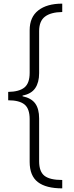

<svg xmlns="http://www.w3.org/2000/svg" viewBox="-20 -819 407 1055"><path d="M322 216Q233 216 188 181.5Q143 147 143 70V-164Q143 -222 114.5 -245Q86 -268 25 -268V-314Q86 -315 114.5 -338.5Q143 -362 143 -419V-653Q143 -725 190.5 -762Q238 -799 322 -799V-753Q259 -752 227 -727.5Q195 -703 195 -648V-417Q195 -366 173.5 -334.5Q152 -303 104 -294V-290Q152 -280 173.5 -250.5Q195 -221 195 -168V67Q195 124 224.5 147Q254 170 322 170Z"/></svg>

Font: Noto Sans Sinhala SemiCondensed Light
Style: Regular
Weight: 300
Width: 4
Designer: Jelle Bosma - Monotype Design Team
Foundry: Monotype Imaging Inc.
Version: Version 2.006; ttfautohint (v1.8.4.7-5d5b)